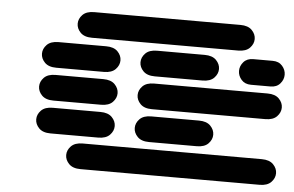

<svg xmlns="http://www.w3.org/2000/svg" viewBox="-46 -676 1116 728"><g transform="rotate(5 512.0 -312.0)"><path d="M284.2 -13.7Q254.9 -13.7 240.2 -28.8Q225.6 -43.9 225.6 -62.5Q225.6 -81.1 240.2 -96.2Q254.9 -111.3 284.2 -111.3H965.8Q995.1 -111.3 1009.8 -96.2Q1024.4 -81.1 1024.4 -62.5Q1024.4 -43.9 1009.8 -28.8Q995.1 -13.7 965.8 -13.7ZM159.2 -138.7Q129.9 -138.7 115.2 -153.8Q100.6 -168.9 100.6 -187.5Q100.6 -206.1 115.2 -221.2Q129.9 -236.3 159.2 -236.3H340.8Q370.1 -236.3 384.8 -221.2Q399.4 -206.1 399.4 -187.5Q399.4 -168.9 384.8 -153.8Q370.1 -138.7 340.8 -138.7ZM534.2 -138.7Q504.9 -138.7 490.2 -153.8Q475.6 -168.9 475.6 -187.5Q475.6 -206.1 490.2 -221.2Q504.9 -236.3 534.2 -236.3H715.8Q745.1 -236.3 759.8 -221.2Q774.4 -206.1 774.4 -187.5Q774.4 -168.9 759.8 -153.8Q745.1 -138.7 715.8 -138.7ZM159.2 -263.7Q129.9 -263.7 115.2 -278.8Q100.6 -293.9 100.6 -312.5Q100.6 -331.1 115.2 -346.2Q129.9 -361.3 159.2 -361.3H340.8Q370.1 -361.3 384.8 -346.2Q399.4 -331.1 399.4 -312.5Q399.4 -293.9 384.8 -278.8Q370.1 -263.7 340.8 -263.7ZM534.2 -263.7Q504.9 -263.7 490.2 -278.8Q475.6 -293.9 475.6 -312.5Q475.6 -331.1 490.2 -346.2Q504.9 -361.3 534.2 -361.3H965.8Q995.1 -361.3 1009.8 -346.2Q1024.4 -331.1 1024.4 -312.5Q1024.4 -293.9 1009.8 -278.8Q995.1 -263.7 965.8 -263.7ZM159.2 -388.7Q129.9 -388.7 115.2 -403.8Q100.6 -418.9 100.6 -437.5Q100.6 -456.1 115.2 -471.2Q129.9 -486.3 159.2 -486.3H340.8Q370.1 -486.3 384.8 -471.2Q399.4 -456.1 399.4 -437.5Q399.4 -418.9 384.8 -403.8Q370.1 -388.7 340.8 -388.7ZM534.2 -388.7Q504.9 -388.7 490.2 -403.8Q475.6 -418.9 475.6 -437.5Q475.6 -456.1 490.2 -471.2Q504.9 -486.3 534.2 -486.3H715.8Q745.1 -486.3 759.8 -471.2Q774.4 -456.1 774.4 -437.5Q774.4 -418.9 759.8 -403.8Q745.1 -388.7 715.8 -388.7ZM900.4 -388.7Q877 -388.7 863.8 -403.8Q850.6 -418.9 850.6 -437.5Q850.6 -456.1 863.8 -471.2Q877 -486.3 900.4 -486.3H974.6Q998 -486.3 1011.2 -471.2Q1024.4 -456.1 1024.4 -437.5Q1024.4 -418.9 1011.2 -403.8Q998 -388.7 974.6 -388.7ZM284.2 -513.7Q254.9 -513.7 240.2 -528.8Q225.6 -543.9 225.6 -562.5Q225.6 -581.1 240.2 -596.2Q254.9 -611.3 284.2 -611.3H840.8Q870.1 -611.3 884.8 -596.2Q899.4 -581.1 899.4 -562.5Q899.4 -543.9 884.8 -528.8Q870.1 -513.7 840.8 -513.7Z"/></g></svg>

Font: Sixtyfour Normal
Style: Regular
Weight: 400
Monospace: yes
Designer: Jens Kutilek
Foundry: Jens Kutilek
Version: Version 2.000